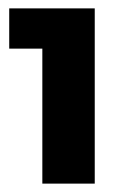

<svg xmlns="http://www.w3.org/2000/svg" viewBox="-20 -798 301 458"><path d="M2 -778H206V-360H81V-682H2Z"/></svg>

Font: Alexandria
Style: Bold
Weight: 700
Designer: Mohamed Gaber
Foundry: Kief Type Foundry
Version: Version 5.100